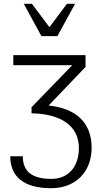

<svg xmlns="http://www.w3.org/2000/svg" viewBox="-20 -790 551 1010"><path d="M462 -13C462 -142 384 -219 236 -235L430 -438V-500H50V-447H360L146 -226V-194C304 -191 395 -126 395 -11C395 87 340 151 250 151C152 151 100 115 100 32H34C34 141 107 200 249 200C380 200 462 112 462 -13ZM282 -600 375 -770H332L240 -647L148 -770H105L198 -600Z"/></svg>

Font: Perun Light
Style: Regular
Weight: 300
Foundry: Copyright (c) Stefan Peev, Context Ltd, 2016
Version: Version 1.089